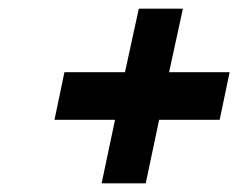

<svg xmlns="http://www.w3.org/2000/svg" viewBox="-20 -557 551 444"><path d="M129 -390 106 -280H246L215 -133H317L348 -280H488L511 -390H371L403 -537H301L269 -390Z"/></svg>

Font: LT Wave Text Bold Italic
Style: Regular
Weight: 700
Designer: Daniel Lyons
Version: Version 2.5 (Glyphs App)